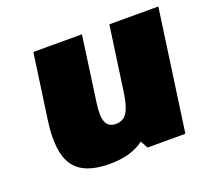

<svg xmlns="http://www.w3.org/2000/svg" viewBox="-94 -617 814 745"><g transform="rotate(-20 313.0 -245.0)"><path d="M383.3 -30.8Q330.6 9.8 240.7 9.8Q134.3 9.8 94.5 -47.1Q54.7 -104 72.3 -230L110.4 -500H311L273.4 -230Q265.6 -176.3 276.1 -152.1Q286.6 -127.9 316.9 -127.9Q347.2 -127.9 363 -152.6Q378.9 -177.2 386.7 -233.9L424.3 -500H626.5L556.2 0H399.9Z"/></g></svg>

Font: Fivo Sans Black
Style: Regular
Weight: 900
Designer: Alexander Slobzheninov
Foundry: Alexander Slobzheninov
Version: 1.0